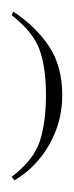

<svg xmlns="http://www.w3.org/2000/svg" viewBox="-49 135 127 330"><path d="M-26 155Q13 181 35.5 215Q58 249 58 299Q58 344 36 383Q14 422 -24 445L-29 439Q9 410 19.5 377.5Q30 345 30 298Q30 251 19 220.5Q8 190 -29 161Z"/></svg>

Font: Bravura Text
Style: Regular
Weight: 400
Designer: Daniel Spreadbury et al.
Foundry: Steinberg Media Technologies GmbH
Version: Version 1.38